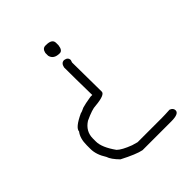

<svg xmlns="http://www.w3.org/2000/svg" viewBox="-182 -573 865 865"><g transform="rotate(-45 250.0 -140.5)"><path d="M409.7 180.7H226.1Q193.4 174.3 126.5 139.6Q96.2 108.9 89.4 86.9Q64 47.4 64 10.7V-12.7Q64 -56.6 83.5 -81.1Q83.5 -104 147.9 -133.8Q153.3 -133.8 173.3 -143.6Q190.4 -148.9 230 -155.3H241.7Q239.7 -267.6 239.7 -331.1V-333Q244.6 -356.4 263.2 -356.4Q284.7 -353 284.7 -335L280.8 -323.2Q282.7 -167 282.7 -135.7Q282.7 -116.2 218.3 -110.4Q196.3 -110.4 146 -86.9Q105 -60.5 105 -14.6V4.9Q105 42 144 96.7Q161.1 113.8 208.5 131.8L235.8 139.6H390.1Q408.2 139.6 440.9 137.7Q458.5 144 458.5 159.2Q458.5 180.7 409.7 180.7ZM271 -391.6Q232.9 -391.6 226.1 -420.9V-438.5Q231 -461.9 249.5 -461.9H253.4Q292.5 -461.9 292.5 -436.5V-420.9Q288.6 -391.6 271 -391.6Z"/></g></svg>

Font: CEF Fonts CJK Mono
Style: Regular
Weight: 400
Designer: PartyBoss (派对大魔王)
Version: Release 2.25